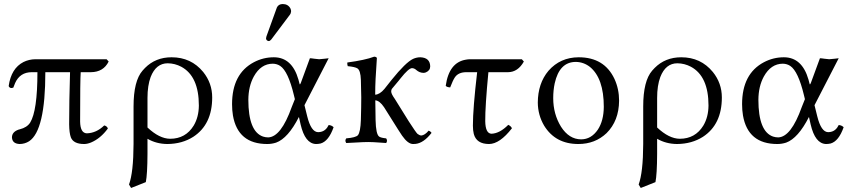

<svg xmlns="http://www.w3.org/2000/svg" viewBox="-20 -702 4222 949"><path d="M506.8 -409.2 517.1 -397.9Q491.2 -345.7 429.2 -345.2H378.9Q376 -309.6 376 -101.1Q377 -43.9 409.2 -43Q456.5 -44.4 495.1 -82Q508.8 -79.1 513.2 -66.9Q477.1 -17.6 429.7 2.4Q411.1 9.8 396 9.8Q342.8 9.8 330.1 -23.4Q322.3 -44.9 321.8 -87.9Q321.8 -198.7 326.2 -345.2H204.1Q204.1 -57.1 124 -3.9Q102.5 9.8 76.2 9.8Q40.5 7.8 39.1 -22.9Q39.1 -49.3 70.8 -61Q74.7 -62.5 78.1 -63Q113.3 -71.8 128.9 -95.7Q165 -153.8 165 -345.2H137.2Q78.6 -345.2 54.7 -291.5Q49.8 -280.8 45.9 -269Q31.2 -263.2 24.4 -273.4Q23.4 -275.9 22.9 -276.9Q35.2 -364.3 96.2 -395.5Q123 -408.7 154.8 -409.2Z M700.7 198.2 627.9 227.1 617.7 210Q639.6 149.9 640.1 9.8V-175.8Q640.1 -302.2 684.6 -353Q689.9 -358.9 696.8 -366.2Q749 -418.9 828.1 -418.9Q924.8 -418.9 984.4 -346.2Q1028.8 -291 1028.8 -220.2Q1028.8 -86.9 935.5 -25.9Q880.4 9.3 807.1 9.8Q752.4 9.3 709 -16.1V58.1Q708.5 160.2 700.7 198.2ZM962.9 -180.2Q962.9 -325.2 876 -372.1Q844.7 -388.7 809.1 -389.2Q751 -389.2 724.6 -321.3Q709 -279.3 709 -217.8V-71.8Q767.6 -16.6 820.8 -16.1Q897.5 -16.1 937.5 -81.5Q962.4 -123.5 962.9 -180.2Z M1377 -682.1Q1403.8 -682.1 1415.5 -660.2Q1418.5 -653.3 1418.9 -647Q1418.5 -636.7 1412.6 -628.9L1320.8 -506.8Q1314.5 -499.5 1308.6 -499Q1295.9 -500.5 1294.9 -512.2Q1295.4 -516.6 1296.9 -522L1348.6 -665Q1356.4 -681.6 1377 -682.1ZM1484.9 -182.1 1498.5 -127Q1517.6 -49.8 1551.8 -48.8Q1581.5 -48.8 1597.7 -72.3Q1601.6 -78.1 1604.5 -84Q1619.1 -83 1628.9 -73.2Q1604.5 -3.9 1564.5 7.3Q1553.7 9.8 1541.5 9.8Q1487.8 7.8 1465.8 -86.9L1457.5 -124Q1403.8 -18.6 1344.7 2.9Q1323.7 9.8 1300.8 9.8Q1155.8 9.8 1131.3 -131.3Q1127 -157.7 1127 -187Q1127 -337.4 1234.9 -394.5Q1281.2 -418.9 1333.5 -418.9Q1423.3 -418.9 1455.1 -308.6Q1457.5 -299.3 1460 -290Q1461.9 -280.3 1465.3 -289.1Q1466.3 -291 1466.8 -292L1511.7 -414.1Q1518.6 -414.1 1534.7 -411.6Q1550.8 -409.2 1557.6 -409.2Q1564.9 -409.2 1583 -411.6Q1599.1 -414.1 1604.5 -414.1ZM1437.5 -211.9 1432.6 -231.9Q1404.3 -349.6 1365.2 -376Q1349.1 -386.7 1328.6 -387.2Q1269.5 -387.2 1234.4 -323.7Q1208 -275.4 1207.5 -209Q1207.5 -51.8 1280.3 -26.9Q1292.5 -22.9 1305.7 -22.9Q1369.1 -24.9 1421.9 -172.9Z M1836.4 -108.9Q1837.9 -38.6 1854 -26.9Q1863.3 -20.5 1888.7 -18.1Q1897 -6.3 1888.7 4.9Q1879.9 4.4 1859.9 2.9Q1821.8 0 1800.8 0Q1777.3 0 1740.2 2.4Q1709.5 4.4 1691.4 4.9Q1683.1 -6.8 1691.4 -18.1Q1738.3 -22 1749 -33.7Q1761.7 -49.3 1763.7 -108.9Q1765.6 -175.3 1765.6 -220.7Q1765.6 -248.5 1763.7 -307.1Q1762.2 -354.5 1746.1 -364.3Q1733.9 -371.6 1698.7 -375Q1695.3 -387.2 1696.8 -393.1Q1784.2 -404.8 1829.6 -421.9Q1841.3 -420.9 1842.8 -415Q1842.8 -413.6 1836.4 -311.5Q1834.5 -274.9 1834.5 -233.9Q1857.4 -235.4 1879.9 -262.2L1915.5 -307.1Q1985.4 -394 2022 -411.1Q2039.6 -418.9 2057.6 -418.9Q2105.5 -417 2106.4 -374Q2106.4 -353.5 2085 -344.2Q2078.6 -341.8 2072.8 -341.8Q2053.2 -342.3 2037.6 -356Q2028.3 -364.7 2016.6 -365.2Q2000 -365.2 1960 -314.9Q1955.1 -309.1 1950.7 -303.2L1916.5 -262.2Q1913.6 -257.3 1913.6 -249Q1914.1 -237.3 1931.6 -212.9L2000.5 -102.1Q2036.1 -46.9 2043.9 -40Q2053.7 -32.7 2062.5 -32.2Q2079.6 -33.7 2098.6 -56.2Q2110.4 -51.3 2112.8 -44.9Q2073.7 5.4 2033.2 9.3Q2027.3 9.8 2021.5 9.8Q1996.1 9.8 1967.3 -31.7Q1959 -43.9 1948.7 -60.1L1878.4 -171.9Q1856.4 -204.6 1835 -206.1Q1835 -178.2 1836.4 -108.9Z M2304.2 -409.2H2559.1L2569.3 -397.9Q2540 -345.7 2491.2 -345.2H2394Q2377.9 -177.2 2378.4 -103Q2379.4 -42 2409.2 -41Q2450.2 -42.5 2492.2 -85Q2505.9 -78.6 2510.3 -67.9Q2450.2 9.3 2397.5 9.8Q2335 9.8 2321.8 -40Q2317.4 -57.6 2317.4 -81.1Q2317.4 -165.5 2338.4 -345.2H2285.2Q2245.1 -345.2 2228 -319.3Q2218.3 -304.7 2205.1 -270Q2188.5 -271 2183.1 -277.8Q2199.2 -393.6 2283.2 -407.2Q2293.9 -409.2 2304.2 -409.2Z M2638.2 -194.8Q2638.7 -290 2690.9 -352.1Q2749 -418.5 2840.3 -418.9Q2966.8 -418.9 3017.1 -312Q3040 -262.2 3040 -204.1Q3039.1 -104.5 2978 -43.9Q2921.4 9.8 2838.4 9.8Q2725.1 9.8 2669.4 -81.1Q2638.7 -133.3 2638.2 -194.8ZM2826.2 -396Q2745.1 -396 2721.7 -290Q2714.4 -255.9 2714.4 -216.8Q2714.4 -138.2 2752.9 -75.7Q2792.5 -13.7 2852.1 -13.2Q2902.3 -13.2 2935.1 -61.5Q2963.9 -105.5 2964.4 -173.8Q2964.4 -314.9 2896 -371.1Q2864.7 -395.5 2826.2 -396Z M3219.7 198.2 3147 227.1 3136.7 210Q3158.7 149.9 3159.2 9.8V-175.8Q3159.2 -302.2 3203.6 -353Q3209 -358.9 3215.8 -366.2Q3268.1 -418.9 3347.2 -418.9Q3443.8 -418.9 3503.4 -346.2Q3547.9 -291 3547.9 -220.2Q3547.9 -86.9 3454.6 -25.9Q3399.4 9.3 3326.2 9.8Q3271.5 9.3 3228 -16.1V58.1Q3227.5 160.2 3219.7 198.2ZM3481.9 -180.2Q3481.9 -325.2 3395 -372.1Q3363.8 -388.7 3328.1 -389.2Q3270 -389.2 3243.7 -321.3Q3228 -279.3 3228 -217.8V-71.8Q3286.6 -16.6 3339.8 -16.1Q3416.5 -16.1 3456.5 -81.5Q3481.4 -123.5 3481.9 -180.2Z M4005.9 -182.1 4019.5 -127Q4038.6 -49.8 4072.8 -48.8Q4102.5 -48.8 4118.7 -72.3Q4122.6 -78.1 4125.5 -84Q4140.1 -83 4149.9 -73.2Q4125.5 -3.9 4085.4 7.3Q4074.7 9.8 4062.5 9.8Q4008.8 7.8 3986.8 -86.9L3978.5 -124Q3924.8 -18.6 3865.7 2.9Q3844.7 9.8 3821.8 9.8Q3676.8 9.8 3652.3 -131.3Q3647.9 -157.7 3647.9 -187Q3647.9 -337.4 3755.9 -394.5Q3802.2 -418.9 3854.5 -418.9Q3944.3 -418.9 3976.1 -308.6Q3978.5 -299.3 3981 -290Q3982.9 -280.3 3986.3 -289.1Q3987.3 -291 3987.8 -292L4032.7 -414.1Q4039.6 -414.1 4055.7 -411.6Q4071.8 -409.2 4078.6 -409.2Q4085.9 -409.2 4104 -411.6Q4120.1 -414.1 4125.5 -414.1ZM3958.5 -211.9 3953.6 -231.9Q3925.3 -349.6 3886.2 -376Q3870.1 -386.7 3849.6 -387.2Q3790.5 -387.2 3755.4 -323.7Q3729 -275.4 3728.5 -209Q3728.5 -51.8 3801.3 -26.9Q3813.5 -22.9 3826.7 -22.9Q3890.1 -24.9 3942.9 -172.9Z"/></svg>

Font: Linux Libertine Display O
Style: Regular
Weight: 400
Designer: Philipp H. Poll
Foundry: Philipp H. Poll
Version: Version 5.0.9